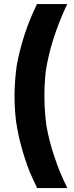

<svg xmlns="http://www.w3.org/2000/svg" viewBox="-20 -830 370 960"><path d="M163.1 104.5Q153.3 85 144.5 65.4Q135.7 44.9 127 25.4Q103.5 -35.2 86.9 -96.7Q70.3 -157.2 60.5 -221.7Q52.7 -285.2 52.7 -348.6Q52.7 -354.5 52.7 -361.3Q53.7 -430.7 63.5 -501Q78.1 -582 103.5 -659.2Q128.9 -736.3 165 -809.6Q167 -809.6 168.9 -809.6Q169.9 -809.6 171.9 -809.6Q187.5 -809.6 203.1 -809.6Q218.8 -809.6 234.4 -809.6Q244.1 -809.6 254.9 -809.6Q264.6 -809.6 275.4 -809.6Q284.2 -809.6 293.9 -809.6Q303.7 -809.6 313.5 -809.6Q314.5 -808.6 315.4 -806.6Q313.5 -802.7 309.6 -795.9Q273.4 -716.8 248 -638.7Q222.7 -560.5 209 -475.6Q201.2 -406.2 202.1 -338.9Q203.1 -270.5 211.9 -202.1Q226.6 -120.1 252.9 -43.9Q278.3 33.2 315.4 107.4Q314.5 107.4 314.5 108.4Q313.5 109.4 313.5 110.4Q310.5 110.4 306.6 110.4Q303.7 110.4 300.8 110.4Q285.2 110.4 269.5 110.4Q253.9 110.4 238.3 110.4Q228.5 110.4 217.8 110.4Q208 110.4 197.3 110.4Q189.5 110.4 181.6 110.4Q173.8 110.4 165 110.4Q165 108.4 164.1 107.4Q163.1 105.5 163.1 104.5Z"/></svg>

Font: LeFont
Style: Bold
Weight: 800
Designer: Leryon MEDIA
Version: Version 1.0